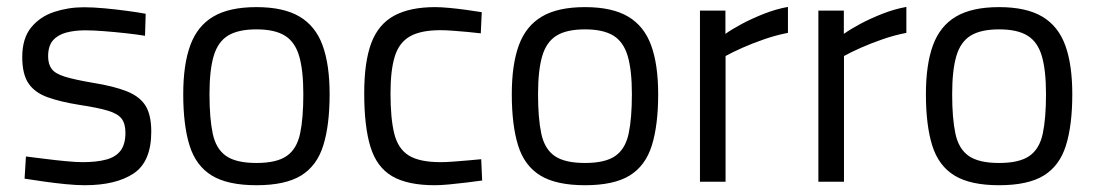

<svg xmlns="http://www.w3.org/2000/svg" viewBox="-20 -531 3203 561"><path d="M227.6 10.2Q204.2 10.2 172.2 7.1Q140.2 4 108.1 -0.6Q76 -5.2 51.8 -9L55.8 -73.8Q80.4 -70.8 111.8 -66.8Q143.2 -62.8 173.2 -60Q203.2 -57.2 221.2 -57.2Q262.2 -57.2 290.1 -64.7Q318.1 -72.1 332.3 -90.8Q346.5 -109.5 346.5 -143.4Q346.5 -169.4 335.5 -184Q324.5 -198.7 295.6 -207.5Q266.7 -216.3 212.4 -224.5Q156 -233.5 118.7 -247Q81.4 -260.5 63.2 -287.5Q45 -314.5 45 -364.1Q45 -419.2 71.2 -451Q97.4 -482.8 138.7 -496.3Q180 -509.8 224.8 -509.8Q252.4 -509.8 285.6 -506.7Q318.8 -503.6 351 -499.3Q383.2 -495 405.7 -490.8L403.7 -426.4Q380 -430.4 348 -433.9Q316 -437.4 284.1 -439.9Q252.2 -442.4 228.8 -442.4Q198 -442.4 173.5 -435.8Q148.9 -429.2 134.7 -413Q120.6 -396.7 120.6 -366.5Q120.6 -343.6 130.9 -329.7Q141.1 -315.8 169.3 -307Q197.5 -298.3 250.1 -289.3Q312.9 -279.3 350.7 -264.1Q388.5 -249 405.3 -222Q422 -195 422 -146.4Q422 -58.4 370.3 -24.1Q318.6 10.2 227.6 10.2Z M729.2 10.2Q645.2 10.2 598.8 -18.2Q552.4 -46.6 533.9 -105.8Q515.4 -165 515.4 -255.8Q515.4 -342.4 536 -398.7Q556.6 -455 603.3 -482.6Q650 -510.2 729.2 -510.2Q808.4 -510.2 855.1 -482.6Q901.9 -455 922.5 -398.7Q943.1 -342.4 943.1 -255.8Q943.1 -165 924.5 -105.8Q906 -46.6 859.9 -18.2Q813.8 10.2 729.2 10.2ZM729.2 -54.8Q788.3 -54.8 817.8 -75.3Q847.3 -95.9 856.8 -140.5Q866.3 -185.1 866.3 -255.8Q866.3 -325.7 854.1 -367.2Q841.9 -408.7 812.1 -427Q782.4 -445.2 729.2 -445.2Q676.1 -445.2 646.3 -427Q616.5 -408.7 604.3 -367.2Q592.1 -325.7 592.1 -255.8Q592.1 -185.1 601.6 -140.5Q611.1 -95.9 640.6 -75.3Q670.1 -54.8 729.2 -54.8Z M1250.4 10.2Q1171 10.2 1125.9 -16.1Q1080.8 -42.4 1062.5 -101.7Q1044.2 -161 1044.2 -258.6Q1044.2 -350 1064.8 -405Q1085.4 -460 1131.5 -485.1Q1177.6 -510.2 1251.6 -510.2Q1268.4 -510.2 1292.9 -507.9Q1317.4 -505.6 1343 -502.1Q1368.6 -498.6 1387.6 -495.4L1384.8 -433.6Q1367.8 -435.6 1345.8 -437.7Q1323.8 -439.8 1302.5 -441.3Q1281.2 -442.8 1267.2 -442.8Q1209.7 -442.8 1178 -424.8Q1146.3 -406.9 1133.6 -366.4Q1121 -325.9 1121 -258.6Q1121 -184.6 1132 -140.4Q1143.1 -96.1 1174.5 -76.6Q1205.9 -57.2 1267.6 -57.2Q1281.6 -57.2 1302.7 -58.7Q1323.8 -60.2 1346.4 -62.2Q1369 -64.2 1386 -65.8L1388.8 -3.6Q1368.8 -0.8 1342.8 2.4Q1316.8 5.6 1292 7.9Q1267.2 10.2 1250.4 10.2Z M1689.2 10.2Q1605.2 10.2 1558.8 -18.2Q1512.4 -46.6 1493.9 -105.8Q1475.4 -165 1475.4 -255.8Q1475.4 -342.4 1496 -398.7Q1516.6 -455 1563.3 -482.6Q1610 -510.2 1689.2 -510.2Q1768.4 -510.2 1815.1 -482.6Q1861.9 -455 1882.5 -398.7Q1903.1 -342.4 1903.1 -255.8Q1903.1 -165 1884.5 -105.8Q1866 -46.6 1819.9 -18.2Q1773.8 10.2 1689.2 10.2ZM1689.2 -54.8Q1748.3 -54.8 1777.8 -75.3Q1807.3 -95.9 1816.8 -140.5Q1826.3 -185.1 1826.3 -255.8Q1826.3 -325.7 1814.1 -367.2Q1801.9 -408.7 1772.1 -427Q1742.4 -445.2 1689.2 -445.2Q1636.1 -445.2 1606.3 -427Q1576.5 -408.7 1564.3 -367.2Q1552.1 -325.7 1552.1 -255.8Q1552.1 -185.1 1561.6 -140.5Q1571.1 -95.9 1600.6 -75.3Q1630.1 -54.8 1689.2 -54.8Z M2025.2 0V-500H2099.6V-432Q2118.2 -445.4 2147.5 -461.1Q2176.9 -476.8 2212.2 -490.7Q2247.5 -504.6 2282.3 -510.8V-435Q2247.9 -428.4 2213.2 -416.4Q2178.5 -404.4 2149 -391.3Q2119.5 -378.1 2100 -367.3V0Z M2371.2 0V-500H2445.6V-432Q2464.2 -445.4 2493.5 -461.1Q2522.9 -476.8 2558.2 -490.7Q2593.5 -504.6 2628.3 -510.8V-435Q2593.9 -428.4 2559.2 -416.4Q2524.5 -404.4 2495 -391.3Q2465.5 -378.1 2446 -367.3V0Z M2899.2 10.2Q2815.2 10.2 2768.8 -18.2Q2722.4 -46.6 2703.9 -105.8Q2685.4 -165 2685.4 -255.8Q2685.4 -342.4 2706 -398.7Q2726.6 -455 2773.3 -482.6Q2820 -510.2 2899.2 -510.2Q2978.4 -510.2 3025.1 -482.6Q3071.9 -455 3092.5 -398.7Q3113.1 -342.4 3113.1 -255.8Q3113.1 -165 3094.5 -105.8Q3076 -46.6 3029.9 -18.2Q2983.8 10.2 2899.2 10.2ZM2899.2 -54.8Q2958.3 -54.8 2987.8 -75.3Q3017.3 -95.9 3026.8 -140.5Q3036.3 -185.1 3036.3 -255.8Q3036.3 -325.7 3024.1 -367.2Q3011.9 -408.7 2982.1 -427Q2952.4 -445.2 2899.2 -445.2Q2846.1 -445.2 2816.3 -427Q2786.5 -408.7 2774.3 -367.2Q2762.1 -325.7 2762.1 -255.8Q2762.1 -185.1 2771.6 -140.5Q2781.1 -95.9 2810.6 -75.3Q2840.1 -54.8 2899.2 -54.8Z"/></svg>

Font: Titillium Web
Style: Bold
Weight: 700
Designer: Mohamed Gaber, Accademia di Belle Arti di Urbino
Foundry: Kief Type Foundry, Accademia di Belle Arti di Urbino
Version: Version 3.000